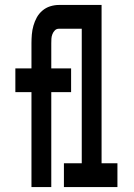

<svg xmlns="http://www.w3.org/2000/svg" viewBox="-20 -755 540 775"><path d="M107 0V-383H42V-479H107V-580Q107 -598 108.5 -616Q110 -634 115 -651.5Q120 -669 128.5 -684.5Q137 -700 151 -712Q165 -724 182.5 -729.5Q200 -735 218 -735H324V-639H218Q208 -639 201.5 -632.5Q195 -626 191.5 -617Q188 -608 187.5 -599Q187 -590 187 -580V-479H267V-383H187V0ZM238 0V-96H310V-639H246V-735H390V-96H454V0Z"/></svg>

Font: Iosevka Curly
Style: Bold
Weight: 700
Monospace: yes
Designer: Belleve Invis
Foundry: Belleve Invis
Version: Version 22.1.2; ttfautohint (v1.8.4)